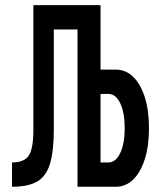

<svg xmlns="http://www.w3.org/2000/svg" viewBox="-20 -713 626 733"><path d="M25.9 0V-92.8Q72.8 -92.8 90.1 -119.4Q107.4 -146 107.4 -217.3V-693.4H185.5V-220.7Q185.5 -136.2 170.9 -87.9Q156.2 -39.6 121.6 -19.8Q86.9 0 25.9 0ZM275.9 0V-693.4H363.8V0ZM352.1 0V-92.8H393.6Q421.9 -92.8 439 -128.7Q456.1 -164.6 456.1 -223.6Q456.1 -283.2 439 -318.8Q421.9 -354.5 393.6 -354.5H342.3V-447.3H421.9Q460.4 -447.3 488.8 -419.4Q517.1 -391.6 533 -341.3Q548.8 -291 548.8 -223.6Q548.8 -156.2 533 -106Q517.1 -55.7 488.8 -27.8Q460.4 0 421.9 0ZM127.9 -600.6V-693.4H340.3V-600.6Z"/></svg>

Font: Cascadia Code PL
Style: Regular
Weight: 400
Monospace: yes
Designer: Aaron Bell
Foundry: Saja Typeworks
Version: Version 2102.003